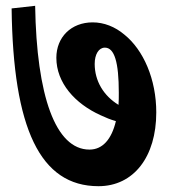

<svg xmlns="http://www.w3.org/2000/svg" viewBox="-20 -656 583 661"><path d="M319 -15C440 -15 518 -116 518 -269C518 -383 474 -484 408 -537C376 -564 338 -579 299 -579C225 -579 174 -528 174 -457C174 -371 238 -299 327 -259C344 -251 361 -244 379 -239C364 -176 333 -141 288 -141C171 -141 106 -326 101 -636L20 -627C25 -214 118 -15 319 -15ZM306 -436C306 -469 320 -492 341 -492C374 -492 389 -442 389 -337C389 -322 389 -308 388 -295C337 -326 306 -377 306 -436Z"/></svg>

Font: Noto Serif Devanagari Condensed Black
Style: Regular
Weight: 900
Width: 3
Designer: Universal Thirst, Indian Type Foundry and the Monotype Design Team
Foundry: Monotype Imaging Inc.
Version: Version 2.004